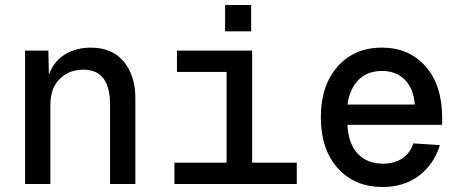

<svg xmlns="http://www.w3.org/2000/svg" viewBox="-20 -734 1840 766"><path d="M80 0V-532H173L175 -436Q195 -490 239.5 -517Q284 -544 342 -544Q428 -544 474 -488Q520 -432 520 -343V0H419V-317Q419 -456 313 -456Q255 -456 218 -419Q181 -382 181 -315V0Z M878 -609V-714H982V-609ZM676 0V-85H884V-447H686V-532H986V-85H1164V0Z M1507 12Q1394 12 1327 -63.5Q1260 -139 1260 -266Q1260 -392 1326.5 -468Q1393 -544 1504 -544Q1612 -544 1678 -469Q1744 -394 1744 -264V-236H1366Q1370 -160 1407.5 -120.5Q1445 -81 1508 -81Q1554 -81 1585.5 -102.5Q1617 -124 1629 -162L1735 -155Q1711 -78 1651.5 -33Q1592 12 1507 12ZM1366 -317H1635Q1629 -383 1594 -417Q1559 -451 1504 -451Q1447 -451 1411.5 -416.5Q1376 -382 1366 -317Z"/></svg>

Font: Txt Mono Medium
Style: Regular
Weight: 500
Monospace: yes
Designer: Open Source
Foundry: XRLN
Version: Version 1.0